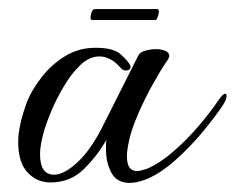

<svg xmlns="http://www.w3.org/2000/svg" viewBox="-20 -396 518 422"><path d="M265 6Q237 6 225 -16Q213 -38 213 -67Q213 -72 213 -78Q213 -84 214 -89Q195 -55 165 -25Q135 5 91 5Q61 5 40.5 -17Q20 -39 20 -84Q20 -120 40 -174Q51 -200 72 -227Q93 -254 123 -272.5Q153 -291 190 -291Q230 -291 246 -276Q262 -261 266 -253Q266 -252 266.5 -251.5Q267 -251 267 -250Q267 -241 256 -241Q251 -241 246 -246Q234 -260 222 -266Q210 -272 199 -272Q176 -272 156 -252.5Q136 -233 120.5 -206.5Q105 -180 95 -157Q81 -125 74.5 -99.5Q68 -74 68 -57Q68 -12 99 -12Q121 -12 151 -40Q181 -68 208 -123Q232 -171 251 -208.5Q270 -246 284 -274Q287 -281 299 -284.5Q311 -288 323 -288Q334 -288 343 -284.5Q352 -281 352 -273Q352 -269 347 -262Q335 -245 316.5 -212Q298 -179 282.5 -143Q267 -107 262 -79Q259 -64 259 -52Q259 -20 281 -20Q288 -20 303 -25Q331 -37 360.5 -62.5Q390 -88 416.5 -119Q443 -150 461 -177Q470 -190 475 -190Q478 -190 478 -185Q478 -177 470 -165Q452 -138 424.5 -105Q397 -72 365.5 -44Q334 -16 304 -3Q282 6 265 6ZM182 -352Q179 -352 179 -358Q179 -363 181.5 -369.5Q184 -376 188 -376H326Q329 -376 329 -370Q329 -365 326.5 -358.5Q324 -352 322 -352Z"/></svg>

Font: Gwendolyn
Style: Bold
Weight: 700
Designer: Robert E. Leuschke
Foundry: Robert E. Leuschke
Version: Version 1.010; ttfautohint (v1.8.3)